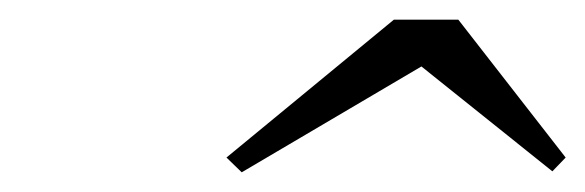

<svg xmlns="http://www.w3.org/2000/svg" viewBox="-20 -790 594 195"><path d="M225.5 -615 210 -630 380 -770H445.5L554.5 -630L541 -616L408 -722.5Z"/></svg>

Font: Bodoni Moda
Style: Bold Italic
Weight: 700
Italic angle: -13°
Version: Version 2.004